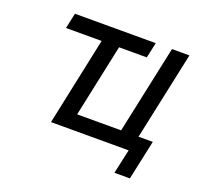

<svg xmlns="http://www.w3.org/2000/svg" viewBox="-114 -655 969 911"><g transform="rotate(20 371.0 -199.5)"><path d="M550 123 577 0H185L279 -444H99L116 -522H524L507 -444H367L289 -77H511L606 -522H694L599 -77H671L628 123Z"/></g></svg>

Font: Raleway Medium
Style: Italic
Weight: 500
Italic angle: -12°
Designer: Matt McInerney, Pablo Impallari, Rodrigo Fuenzalida
Foundry: Matt McInerney, Pablo Impallari, Rodrigo Fuenzalida
Version: Version 4.026